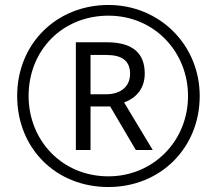

<svg xmlns="http://www.w3.org/2000/svg" viewBox="-20 -743 872 772"><path d="M416 9C625 9 783 -148 783 -357C783 -562 622 -723 416 -723C208 -723 49 -568 49 -357C49 -148 203 9 416 9ZM416 -34C228 -34 95 -180 95 -357C95 -542 232 -680 416 -680C602 -680 736 -533 736 -357C736 -175 595 -34 416 -34ZM285 -140H344V-315H423L526 -140H594L479 -331C523 -347 562 -383 562 -447C562 -532 510 -573 410 -573H285ZM407 -364H344V-522H407C469 -522 503 -500 503 -446C503 -394 464 -364 407 -364Z"/></svg>

Font: Noto Sans Thaana Light
Style: Regular
Weight: 300
Designer: David Williams
Foundry: Google Inc.
Version: Version 3.001